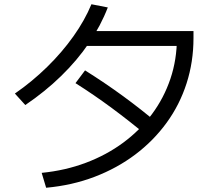

<svg xmlns="http://www.w3.org/2000/svg" viewBox="-20 -839 1040 903"><path d="M176 -26Q287 -37 384 -73.5Q481 -110 559.5 -168Q638 -226 694.5 -302Q751 -378 781.5 -468.5Q812 -559 812 -660L845 -623H361V-693H890V-660Q890 -548 857.5 -447Q825 -346 763.5 -261.5Q702 -177 616.5 -112.5Q531 -48 425 -7.5Q319 33 197 44ZM50 -399Q131 -455 201.5 -524Q272 -593 325.5 -668.5Q379 -744 410 -819L487 -804Q454 -718 398.5 -636.5Q343 -555 267.5 -481.5Q192 -408 99 -345ZM676 -197Q591 -268 506.5 -330.5Q422 -393 335 -448L380 -508Q474 -449 559.5 -386.5Q645 -324 724 -257Z"/></svg>

Font: M PLUS 2
Style: Regular
Weight: 400
Designer: Coji Morishita
Foundry: UNDERFOREST DESIGN
Version: Version 1.001